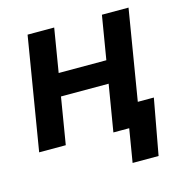

<svg xmlns="http://www.w3.org/2000/svg" viewBox="-103 -622 822 871"><g transform="rotate(-15 308.0 -186.0)"><path d="M452.1 -324.7 434.6 -219.2H144L161.6 -324.7ZM229 -529.3 141.6 0H16.6L104 -529.3ZM578.1 -529.3 490.7 0H365.2L453.1 -529.3ZM413.6 156.2 439.5 0H398.9L416.5 -105.5H583.5L535.6 156.2Z"/></g></svg>

Font: Inter 24pt SemiBold
Style: Italic
Weight: 600
Italic angle: -9.3988°
Designer: Rasmus Andersson
Foundry: rsms
Version: Version 4.001;git-66647c0bb